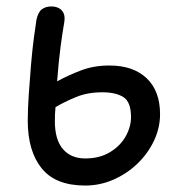

<svg xmlns="http://www.w3.org/2000/svg" viewBox="-20 -566 550 595"><path d="M244 9Q152 9 109 -44.5Q66 -98 66 -192Q66 -225 69 -271Q72 -317 76 -364Q80 -411 85 -449Q90 -487 93 -505Q98 -528 109.5 -537Q121 -546 139 -546Q153 -546 163 -540.5Q173 -535 177.5 -524Q182 -513 179 -496Q174 -468 168 -423.5Q162 -379 157 -314Q192 -333 231.5 -348Q271 -363 319 -363Q393 -363 434.5 -323.5Q476 -284 476 -212Q476 -170 457.5 -130.5Q439 -91 406.5 -59.5Q374 -28 332 -9.5Q290 9 244 9ZM244 -75Q289 -75 321 -94.5Q353 -114 369.5 -143.5Q386 -173 386 -203Q386 -250 362.5 -265Q339 -280 297 -280Q251 -280 215 -265Q179 -250 152 -234Q151 -224 150.5 -213Q150 -202 150 -191Q150 -133 175 -104Q200 -75 244 -75Z"/></svg>

Font: Playpen Sans
Style: Regular
Weight: 400
Designer: Laura Meseguer, Veronika Burian, José Scaglione, Kostas Bartsokas, Vera Evstafieva, Tom Grace, Yorlmar Campos
Foundry: TypeTogether
Version: Version 2.000